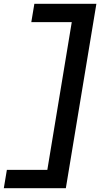

<svg xmlns="http://www.w3.org/2000/svg" viewBox="-22 -843 542 1006"><path d="M-2 143 14 47H226L354 -727H142L158 -823H483L323 143Z"/></svg>

Font: Iosevka Curly Oblique
Style: Bold
Weight: 700
Italic angle: -9°
Monospace: yes
Designer: Belleve Invis
Foundry: Belleve Invis
Version: Version 11.1.0; ttfautohint (v1.8.3)